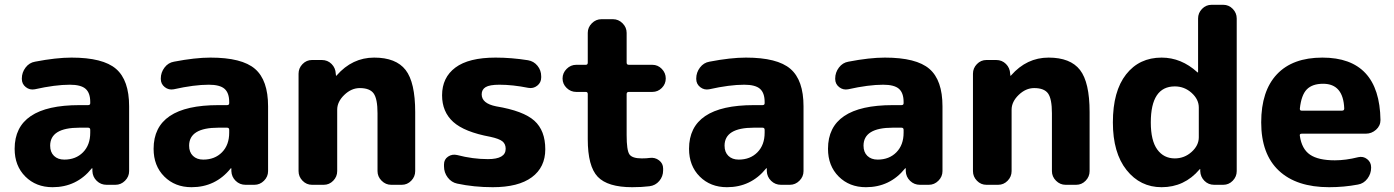

<svg xmlns="http://www.w3.org/2000/svg" viewBox="-20 -770 5808 800"><path d="M311 -238Q189 -238 189 -163Q189 -136 205 -120.5Q221 -105 248 -105Q296 -105 326 -135.5Q356 -166 356 -217V-229Q356 -238 347 -238ZM199 10Q130 10 85.5 -34.5Q41 -79 41 -150Q41 -332 311 -332H347Q356 -332 356 -340V-345Q356 -383 336.5 -400Q317 -417 271 -417Q210 -417 125 -398Q104 -394 87.5 -407Q71 -420 71 -441V-443Q71 -468 86.5 -488.5Q102 -509 126 -513Q214 -530 278 -530Q409 -530 463.5 -483Q518 -436 518 -327V-57Q518 -34 501 -17Q484 0 461 0H424Q400 0 383 -16.5Q366 -33 365 -57V-68Q365 -69 364 -69Q362 -69 362 -68Q299 10 199 10Z M890 -238Q768 -238 768 -163Q768 -136 784 -120.5Q800 -105 827 -105Q875 -105 905 -135.5Q935 -166 935 -217V-229Q935 -238 926 -238ZM778 10Q709 10 664.5 -34.5Q620 -79 620 -150Q620 -332 890 -332H926Q935 -332 935 -340V-345Q935 -383 915.5 -400Q896 -417 850 -417Q789 -417 704 -398Q683 -394 666.5 -407Q650 -420 650 -441V-443Q650 -468 665.5 -488.5Q681 -509 705 -513Q793 -530 857 -530Q988 -530 1042.5 -483Q1097 -436 1097 -327V-57Q1097 -34 1080 -17Q1063 0 1040 0H1003Q979 0 962 -16.5Q945 -33 944 -57V-68Q944 -69 943 -69Q941 -69 941 -68Q878 10 778 10Z M1280 0Q1257 0 1240.5 -17Q1224 -34 1224 -57V-463Q1224 -486 1240.5 -503Q1257 -520 1280 -520H1321Q1345 -520 1361.5 -503.5Q1378 -487 1379 -463L1380 -455Q1380 -454 1381 -454L1383 -456Q1448 -530 1539 -530Q1630 -530 1670 -478.5Q1710 -427 1710 -303V-57Q1710 -34 1693.5 -17Q1677 0 1654 0H1610Q1587 0 1570 -17Q1553 -34 1553 -57V-298Q1553 -358 1537 -380.5Q1521 -403 1479 -403Q1444 -403 1414.5 -374.5Q1385 -346 1385 -313V-57Q1385 -34 1368.5 -17Q1352 0 1329 0Z M2023 -200Q1915 -220 1868.5 -262Q1822 -304 1822 -373Q1822 -447 1877.5 -488.5Q1933 -530 2045 -530Q2111 -530 2180 -519Q2204 -515 2219.5 -496Q2235 -477 2235 -452V-447Q2235 -426 2218.5 -413Q2202 -400 2181 -404Q2116 -417 2061 -417Q2020 -417 2003.5 -407Q1987 -397 1987 -377Q1987 -339 2047 -327Q2161 -308 2206.5 -267Q2252 -226 2252 -148Q2252 -73 2196 -31.5Q2140 10 2033 10Q1955 10 1885 -5Q1861 -10 1845.5 -30.5Q1830 -51 1830 -77V-85Q1830 -106 1847 -117.5Q1864 -129 1885 -124Q1950 -107 2013 -107Q2087 -107 2087 -150Q2087 -170 2073.5 -181Q2060 -192 2023 -200Z M2381 -387Q2358 -387 2341 -403.5Q2324 -420 2324 -443Q2324 -466 2341 -483Q2358 -500 2381 -500H2421Q2429 -500 2429 -509V-633Q2429 -656 2446 -673Q2463 -690 2486 -690H2534Q2557 -690 2574 -673Q2591 -656 2591 -633V-509Q2591 -500 2600 -500H2698Q2721 -500 2737.5 -483Q2754 -466 2754 -443Q2754 -420 2737.5 -403.5Q2721 -387 2698 -387H2600Q2591 -387 2591 -378V-207Q2591 -144 2602.5 -127Q2614 -110 2654 -110Q2675 -110 2687 -112Q2709 -115 2726 -102Q2743 -89 2743 -68V-60Q2743 -35 2727 -16Q2711 3 2686 6Q2655 10 2614 10Q2512 10 2470.5 -33.5Q2429 -77 2429 -190V-378Q2429 -387 2421 -387Z M3121 -238Q2999 -238 2999 -163Q2999 -136 3015 -120.5Q3031 -105 3058 -105Q3106 -105 3136 -135.5Q3166 -166 3166 -217V-229Q3166 -238 3157 -238ZM3009 10Q2940 10 2895.5 -34.5Q2851 -79 2851 -150Q2851 -332 3121 -332H3157Q3166 -332 3166 -340V-345Q3166 -383 3146.5 -400Q3127 -417 3081 -417Q3020 -417 2935 -398Q2914 -394 2897.5 -407Q2881 -420 2881 -441V-443Q2881 -468 2896.5 -488.5Q2912 -509 2936 -513Q3024 -530 3088 -530Q3219 -530 3273.5 -483Q3328 -436 3328 -327V-57Q3328 -34 3311 -17Q3294 0 3271 0H3234Q3210 0 3193 -16.5Q3176 -33 3175 -57V-68Q3175 -69 3174 -69Q3172 -69 3172 -68Q3109 10 3009 10Z M3700 -238Q3578 -238 3578 -163Q3578 -136 3594 -120.5Q3610 -105 3637 -105Q3685 -105 3715 -135.5Q3745 -166 3745 -217V-229Q3745 -238 3736 -238ZM3588 10Q3519 10 3474.5 -34.5Q3430 -79 3430 -150Q3430 -332 3700 -332H3736Q3745 -332 3745 -340V-345Q3745 -383 3725.5 -400Q3706 -417 3660 -417Q3599 -417 3514 -398Q3493 -394 3476.5 -407Q3460 -420 3460 -441V-443Q3460 -468 3475.5 -488.5Q3491 -509 3515 -513Q3603 -530 3667 -530Q3798 -530 3852.5 -483Q3907 -436 3907 -327V-57Q3907 -34 3890 -17Q3873 0 3850 0H3813Q3789 0 3772 -16.5Q3755 -33 3754 -57V-68Q3754 -69 3753 -69Q3751 -69 3751 -68Q3688 10 3588 10Z M4090 0Q4067 0 4050.5 -17Q4034 -34 4034 -57V-463Q4034 -486 4050.5 -503Q4067 -520 4090 -520H4131Q4155 -520 4171.5 -503.5Q4188 -487 4189 -463L4190 -455Q4190 -454 4191 -454L4193 -456Q4258 -530 4349 -530Q4440 -530 4480 -478.5Q4520 -427 4520 -303V-57Q4520 -34 4503.5 -17Q4487 0 4464 0H4420Q4397 0 4380 -17Q4363 -34 4363 -57V-298Q4363 -358 4347 -380.5Q4331 -403 4289 -403Q4254 -403 4224.5 -374.5Q4195 -346 4195 -313V-57Q4195 -34 4178.5 -17Q4162 0 4139 0Z M4875 -410Q4775 -410 4775 -260Q4775 -184 4802 -147Q4829 -110 4875 -110Q4915 -110 4945 -137Q4975 -164 4975 -198V-322Q4975 -356 4945 -383Q4915 -410 4875 -410ZM4820 10Q4731 10 4674 -61.5Q4617 -133 4617 -260Q4617 -390 4672 -460Q4727 -530 4820 -530Q4902 -530 4969 -469Q4970 -468 4971 -468Q4972 -468 4972 -469V-693Q4972 -716 4988.5 -733Q5005 -750 5028 -750H5077Q5100 -750 5116.5 -733Q5133 -716 5133 -693V-57Q5133 -34 5116.5 -17Q5100 0 5077 0H5039Q5015 0 4998.5 -16.5Q4982 -33 4981 -57V-65Q4981 -66 4980 -66L4978 -64Q4915 10 4820 10Z M5493 -421Q5448 -421 5425 -397.5Q5402 -374 5396 -317Q5396 -309 5403 -309H5572Q5581 -309 5581 -318Q5577 -421 5493 -421ZM5518 10Q5382 10 5308.5 -59Q5235 -128 5235 -260Q5235 -391 5300.5 -460.5Q5366 -530 5490 -530Q5728 -530 5732 -270Q5732 -246 5713.5 -229.5Q5695 -213 5671 -213H5404Q5394 -213 5396 -204Q5404 -149 5438.5 -125.5Q5473 -102 5542 -102Q5587 -102 5639 -115Q5660 -120 5676.5 -107Q5693 -94 5693 -73V-71Q5693 -46 5677.5 -25.5Q5662 -5 5638 -1Q5580 10 5518 10Z"/></svg>

Font: Rounded Mplus 1c ExtraBold
Style: Regular
Weight: 800
Version: Version 1.059.20150529